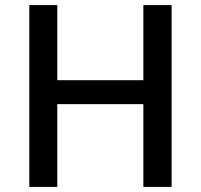

<svg xmlns="http://www.w3.org/2000/svg" viewBox="-20 -734 789 754"><path d="M654 0V-714H543V-419H205V-714H95V0H205V-325H543V0Z"/></svg>

Font: Noto Sans Balinese Medium
Style: Regular
Weight: 500
Designer: Aditya Bayu, David Williams
Foundry: David Williams
Version: Version 2.005